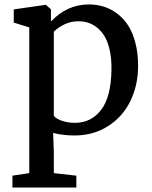

<svg xmlns="http://www.w3.org/2000/svg" viewBox="-20 -590 674 852"><path d="M35.2 189.5 109.9 178.2V-468.3L41 -489.7V-548.3L181.2 -568.4H183.6L206.1 -548.8V-494.6Q277.8 -570.3 374.5 -570.3Q409.2 -570.3 440.7 -560.5Q472.2 -550.8 500.2 -529.5Q528.3 -508.3 548.6 -477.1Q568.8 -445.8 580.8 -399.7Q592.8 -353.5 592.8 -297.4Q592.8 -211.9 558.6 -141.8Q524.4 -71.8 459.5 -30.3Q394.5 11.2 310.5 11.2Q260.7 11.2 215.8 0L218.8 83V178.2L318.8 189.5V242.2H35.2ZM328.6 -495.6Q294.4 -495.6 265.9 -481.9Q237.3 -468.3 218.8 -449.2V-76.7Q226.1 -64.5 252.9 -54.7Q279.8 -44.9 313 -44.9Q384.3 -44.9 428.5 -102.1Q472.7 -159.2 474.6 -279.8Q475.6 -335 464.6 -377.2Q453.6 -419.4 433.3 -444.8Q413.1 -470.2 386.7 -482.9Q360.4 -495.6 328.6 -495.6Z"/></svg>

Font: HaufeMerriweather
Style: Regular
Weight: 400
Designer: Eben Sorkin ( eben@eyebytes.com )
Foundry: Eben Sorkin
Version: Version 1.56